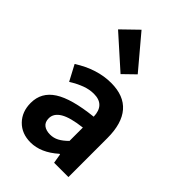

<svg xmlns="http://www.w3.org/2000/svg" viewBox="-273 -1024 1138 1138"><g transform="rotate(45 295.5 -455.0)"><path d="M51 -153Q51 -242 128 -291.5Q205 -341 373 -359Q370 -456 278 -456Q241 -456 203.5 -442Q166 -428 124 -402L72 -500Q188 -574 305 -574Q412 -574 466 -511.5Q520 -449 520 -327V0H400L390 -60H385Q302 14 216 14Q142 14 96.5 -32.5Q51 -79 51 -153ZM373 -156V-268Q278 -257 234.5 -231Q191 -205 191 -164Q191 -132 211 -116.5Q231 -101 265 -101Q294 -101 319.5 -114.5Q345 -128 373 -156ZM109 -827 209 -924 380 -721 307 -650Z"/></g></svg>

Font: Merged Yaku Han JP
Style: Bold
Weight: 700
Designer: Ryoko NISHIZUKA 西塚涼子 (kana, bopomofo & ideographs); Paul D. Hunt (Latin, Greek & Cyrillic); Sandoll Communications 산돌커뮤니
Foundry: Adobe
Version: Version 2.004